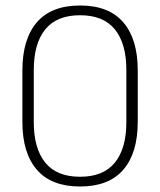

<svg xmlns="http://www.w3.org/2000/svg" viewBox="-20 -669 583 699"><path d="M271.5 10Q167 10 114.2 -51Q61.5 -112 61.5 -225.5V-412.5Q61.5 -526.5 114.2 -587.8Q167 -649 271.5 -649Q376 -649 428.8 -587.8Q481.5 -526.5 481.5 -412.5V-225.5Q481.5 -112 428.8 -51Q376 10 271.5 10ZM271.5 -25.5Q356.5 -25.5 398.2 -77Q440 -128.5 440 -224V-414.5Q440 -510.5 398.2 -562Q356.5 -613.5 271.5 -613.5Q186.5 -613.5 144.8 -562Q103 -510.5 103 -414.5V-224Q103 -128.5 144.8 -77Q186.5 -25.5 271.5 -25.5Z"/></svg>

Font: Anek Tamil ExtraLight
Style: Regular
Weight: 250
Version: Version 1.003